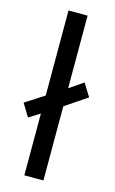

<svg xmlns="http://www.w3.org/2000/svg" viewBox="-127 -807 512 855"><g transform="rotate(15 129.0 -380.0)"><path d="M78 0H166V-342L267 -410L230 -469L166 -425V-760H78V-368L-9 -312L27 -253L78 -285Z"/></g></svg>

Font: Noto Sans Brahmi
Style: Regular
Weight: 400
Designer: Monotype Design Team
Foundry: Monotype Imaging Inc.
Version: Version 2.004